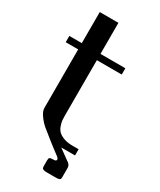

<svg xmlns="http://www.w3.org/2000/svg" viewBox="-236 -870 930 1113"><g transform="rotate(30 229.0 -313.0)"><path d="M208.5 -791.5V-583.5H375V-541.5H208.5V-172.9Q208.5 -153.3 209.7 -139.9Q210.9 -126.5 217.8 -106.2Q224.6 -85.9 237.1 -73.2Q249.5 -60.5 274.2 -51Q298.8 -41.5 333.5 -41.5H375V0H291.5H282.7L360.4 56.2Q373.5 66.9 374 83.5V146Q374 154.3 372.8 157.7Q371.6 161.1 364.7 164.1Q357.9 167 342.8 167H280.3Q265.6 167 258.5 163.3Q251.5 159.7 250.5 156.5Q249.5 153.3 249 146V104.5Q249 91.8 254.2 87.6Q259.3 83.5 280.3 83.5Q297.9 83.5 297.9 72.8Q297.9 66.4 289.1 58.1L237.3 19Q230.5 13.2 198 -12Q165.5 -37.1 144.3 -55.2Q123 -73.2 103.3 -100.6Q83.5 -127.9 83.5 -149.9V-541.5H0V-583.5H83.5V-791.5Z"/></g></svg>

Font: Gputeks
Style: Bold
Weight: 600
Width: 8
Version: Version 0.9